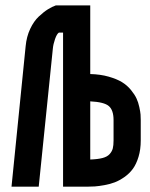

<svg xmlns="http://www.w3.org/2000/svg" viewBox="-20 -704 565 724"><path d="M510.7 -174.3Q510.7 -140.1 502.4 -112.8Q494.1 -85.4 481.2 -67.6Q468.3 -49.8 449.5 -36.6Q430.7 -23.4 413.1 -16.6Q395.5 -9.8 373.8 -5.9Q352.1 -2 337.6 -1Q323.2 0 307.1 0H217.8V-581.1H202.1Q194.3 -576.2 187.5 -556.6Q180.7 -537.1 179.2 -520L126 0H23.4L76.7 -529.8Q80.1 -565.9 93.8 -595Q107.4 -624 126.2 -641.6Q145 -659.2 160.6 -668.9Q176.3 -678.7 190.4 -683.6H320.3V-424.8Q358.9 -423.8 389.6 -415Q420.4 -406.2 439.9 -394.3Q459.5 -382.3 473.6 -365Q487.8 -347.7 494.6 -333Q501.5 -318.4 505.4 -300Q509.3 -281.7 510 -272.2Q510.7 -262.7 510.7 -251.5ZM320.3 -102.5Q349.1 -103.5 366.7 -108.2Q384.3 -112.8 393.3 -122.8Q402.3 -132.8 405.3 -144.3Q408.2 -155.8 408.2 -174.3V-251.5Q408.2 -288.6 390.4 -304Q372.6 -319.3 320.3 -321.8Z"/></svg>

Font: Anka/Coder Condensed
Style: Bold
Weight: 700
Width: 4
Monospace: yes
Version: Version 001.100